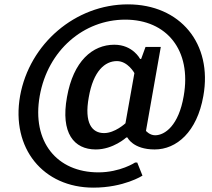

<svg xmlns="http://www.w3.org/2000/svg" viewBox="-20 -740 970 880"><path d="M555 -175C555 -175 507 -130 457 -130C402 -130 365 -175 387 -295C408 -415 461 -460 516 -460C566 -460 596 -405 596 -405ZM408 120C548 120 633 65 633 65L609 5H599C599 5 531 50 431 50C241 50 125 -90 162 -300C199 -510 364 -650 554 -650C744 -650 859 -510 822 -300C799 -165 736 -120 691 -120C666 -120 649 -140 649 -140L717 -525H647L627 -470H622C622 -470 589 -535 504 -535C404 -535 316 -460 287 -295C257 -130 319 -55 419 -55C499 -55 559 -110 559 -110H564C564 -110 589 -55 689 -55C789 -55 883 -135 912 -300C955 -540 806 -720 566 -720C326 -720 115 -540 72 -300C30 -60 178 120 408 120Z"/></svg>

Font: Scada
Style: Italic
Weight: 400
Designer: Jovanny Lemonad
Foundry: Jovanny Lemonad
Version: Version 3.005